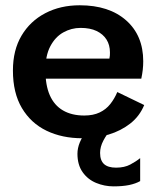

<svg xmlns="http://www.w3.org/2000/svg" viewBox="-20 -502 594 713"><path d="M140 -284.5H386.3Q387.7 -290.6 388 -296Q388.3 -301.4 388.3 -307.1Q388.3 -335 375.5 -355.2Q362.8 -375.3 338.7 -386.9Q314.7 -398.4 279.3 -398.4Q244.9 -398.4 215 -381.6Q185.1 -364.9 166.7 -329.9Q148.3 -294.9 148.8 -240.9Q148.5 -185.9 164.9 -148.4Q181.4 -110.9 213.8 -92Q246.2 -73 292.9 -73Q326.1 -73 349.9 -84.3Q373.7 -95.6 389.5 -115.6Q405.3 -135.6 415.6 -160.2L515.5 -111.9Q498.6 -70.7 463.9 -43.4Q429.1 -16.1 383.4 -2.3Q337.7 11.4 285.4 11.4Q210.9 11.4 152.9 -16.5Q94.9 -44.4 61.4 -100.6Q28 -156.7 28 -240.2Q28 -315.8 60 -369.7Q92 -423.7 148.1 -453Q204.2 -482.4 276.1 -482.4Q385 -482.4 448.5 -426.3Q511.9 -370.2 511.9 -274.4Q511.9 -259.3 510.2 -243.3Q508.4 -227.3 504.7 -209.9H136.7ZM401.9 190.1Q368.1 190.1 337 177.3Q305.9 164.4 286.8 137.3Q267.6 110.1 267.6 68.9Q267.6 48.3 276.4 26.7Q285.1 5.1 307 -21.6H392.9Q375.8 -2.8 363.8 20.2Q351.7 43.1 351.7 66Q351.7 93.9 366.4 107.3Q381.1 120.6 410.9 120.6Q442.1 120.6 463.8 109Q485.5 97.5 500.5 85.2V170.5Q483.9 180 459.6 185.1Q435.3 190.1 401.9 190.1Z"/></svg>

Font: Panamera Thin
Style: Regular
Weight: 100
Designer: Bastien Sozeau
Foundry: NBR — Bastien Sozeau
Version: Version 3.003;gftools[0.9.33]